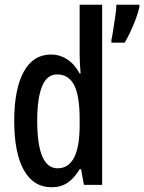

<svg xmlns="http://www.w3.org/2000/svg" viewBox="-20 -780 608 810"><path d="M198 10Q121 10 80.5 -62.5Q40 -135 40 -270Q40 -404 80 -477Q120 -550 195 -550Q232 -550 263.5 -529.5Q295 -509 316 -470H320Q318 -495 317 -514Q316 -533 316 -550V-760H411V0H334L322 -66H316Q293 -28 265 -9Q237 10 198 10ZM223 -70Q315 -70 316 -248V-278Q316 -375 293 -420.5Q270 -466 221 -466Q178 -466 157.5 -416Q137 -366 137 -270Q137 -70 223 -70ZM568 -750Q563 -727 552.5 -699Q542 -671 529.5 -644.5Q517 -618 506 -600H450V-611Q453 -624 457.5 -653Q462 -682 466.5 -712.5Q471 -743 471 -760H568Z"/></svg>

Font: Noto Sans Telugu ExtraCondensed Medium
Style: Regular
Weight: 500
Width: 2
Designer: Jelle Bosma - Monotype Design Team
Foundry: Monotype Imaging Inc.
Version: Version 2.005; ttfautohint (v1.8.4.7-5d5b)